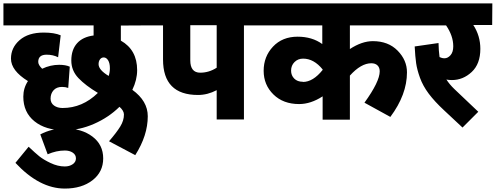

<svg xmlns="http://www.w3.org/2000/svg" viewBox="-40 -697 2892 1120"><path d="M846 -549 665 -548V-460Q760 -406 760 -288Q760 -231 732 -173Q822 -108 822 -19Q822 93 749 208L596 127Q640 76 661.5 41Q683 6 683 -29Q683 -51 657 -74Q594 -12 508.5 25.5Q423 63 336 63Q226 63 161 10.5Q96 -42 96 -133Q96 -183 123 -224Q24 -285 24 -355Q24 -419 74.5 -463Q125 -507 215 -507Q277 -507 314 -491L299 -363Q269 -378 232 -378Q183 -378 183 -336Q183 -318 206 -296Q254 -319 305 -319Q343 -319 367 -308L358 -184Q342 -190 322 -190Q290 -190 272.5 -170.5Q255 -151 255 -122Q255 -96 275 -81.5Q295 -67 325 -67Q441 -67 531 -155Q459 -198 417.5 -241.5Q376 -285 376 -344Q376 -407 409.5 -444.5Q443 -482 506 -490V-549H-20V-677H846ZM535 -322V-323Q535 -289 594 -254Q601 -275 601 -299Q601 -329 590.5 -345.5Q580 -362 565 -362Q552 -362 543.5 -351Q535 -340 535 -322Z M338 403Q190 403 50 253L127 159Q165 195 189 214.5Q213 234 255 254Q297 274 338 274Q365 274 384 261Q403 248 403 227Q403 206 384.5 193.5Q366 181 338 181Q289 181 238 203L195 87Q262 52 338 52Q436 52 499 99.5Q562 147 562 227Q562 306 499.5 354.5Q437 403 338 403Z M1472 -677V-549H1383V0H1224V-171Q1171 -143 1115 -143Q911 -143 911 -350V-549H826V-677ZM1224 -302V-550H1070V-345Q1070 -273 1128 -273Q1179 -273 1224 -302Z M2356 -549H2001V-411Q2071 -457 2135 -457Q2225 -457 2279.5 -401.5Q2334 -346 2334 -275Q2334 -145 2237 -15L2086 -98Q2175 -221 2175 -281Q2175 -303 2162 -315.5Q2149 -328 2126 -328Q2066 -328 2001 -256V1H1842V-135Q1773 -90 1705 -90Q1612 -90 1555 -146Q1498 -202 1498 -284Q1498 -367 1552.5 -425Q1607 -483 1696 -483Q1781 -483 1840 -440V-549H1452V-677H2356ZM1726 -220 1727 -219Q1786 -219 1842 -289V-292Q1791 -355 1728 -355Q1698 -355 1678 -335Q1658 -315 1658 -285Q1658 -257 1676.5 -238.5Q1695 -220 1726 -220Z M2832 -677 2831 -551H2721Q2762 -488 2762 -412Q2762 -324 2711.5 -277Q2661 -230 2596 -230Q2579 -230 2564 -233Q2582 -205 2610 -178L2750 -45L2658 47L2551 -53Q2495 -105 2461 -150.5Q2427 -196 2410 -243Q2393 -290 2387.5 -328Q2382 -366 2379 -426L2518 -446Q2519 -400 2524 -364Q2538 -357 2553 -357Q2572 -357 2588 -375Q2604 -393 2604 -427Q2604 -488 2562 -549H2336V-677Z"/></svg>

Font: Martel Sans Heavy
Style: Regular
Weight: 900
Designer: Dan Reynolds and Mathieu Réguer
Foundry: Dan Reynolds and Mathieu Réguer
Version: Version 1.001;PS 001.001;hotconv 1.0.70;makeotf.lib2.5.58329